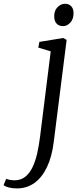

<svg xmlns="http://www.w3.org/2000/svg" viewBox="-142 -770 444 1043"><path d="M150 0.5Q140 82 113 138.2Q86 194.5 44.8 224Q3.5 253.5 -50 253.5Q-73.5 253.5 -93.8 248.5Q-114 243.5 -122.5 235.5L-108.5 201.5Q-101.5 204.5 -88.5 207Q-75.5 209.5 -63.5 209.5Q-29.5 209.5 -5.8 191Q18 172.5 34 139.8Q50 107 59.8 64.2Q69.5 21.5 75.5 -26.5L133.5 -491L66 -511.5L72 -542.5L201 -563.5L220 -553.5ZM201 -628Q178.5 -628 165.5 -641.8Q152.5 -655.5 152.5 -682.5Q152.5 -712.5 170.5 -731Q188.5 -749.5 212 -749.5Q232 -749.5 244.8 -736.2Q257.5 -723 257.5 -698Q257.5 -666 239.8 -647Q222 -628 201 -628Z"/></svg>

Font: Merriweather 24pt Light
Style: Italic
Weight: 300
Italic angle: -7.8°
Version: Version 2.101